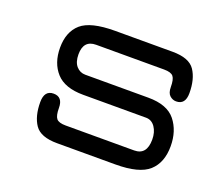

<svg xmlns="http://www.w3.org/2000/svg" viewBox="-84 -570 796 689"><g transform="rotate(20 314.5 -225.0)"><path d="M190.4 0Q127 0 105 -32.2Q83 -64.5 83 -118.2Q83 -163.1 118.2 -163.1Q153.3 -163.1 153.3 -121.1Q153.3 -91.8 162.1 -81.1Q170.9 -70.3 197.3 -70.3H459Q506.8 -70.3 506.8 -128.9Q506.8 -157.2 493.7 -176.3Q480.5 -195.3 459 -195.3H218.8Q148.4 -195.3 115.7 -231.4Q83 -267.6 83 -326.2Q83 -386.7 119.1 -418.5Q155.3 -450.2 248 -450.2H467.8Q531.2 -450.2 553.2 -417.5Q575.2 -384.8 575.2 -331.1Q575.2 -287.1 540 -287.1Q526.4 -287.1 515.6 -296.9Q504.9 -306.6 504.9 -329.1Q504.9 -358.4 496.1 -369.1Q487.3 -379.9 460.9 -379.9H201.2Q153.3 -379.9 153.3 -326.2Q153.3 -296.9 167 -281.2Q180.7 -265.6 201.2 -265.6H442.4Q514.6 -265.6 545.9 -226.6Q577.1 -187.5 577.1 -128.9Q577.1 -66.4 540.5 -33.2Q503.9 0 413.1 0Z"/></g></svg>

Font: Jura
Style: DemiBold
Weight: 600
Version: Version 2.4